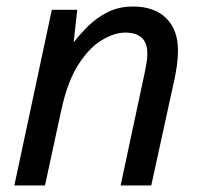

<svg xmlns="http://www.w3.org/2000/svg" viewBox="-20 -569 619 589"><path d="M24 0 139 -539H217L206 -440H207Q226 -465 251.5 -490Q277 -515 311 -532Q345 -549 388 -549Q453 -549 489.5 -513.5Q526 -478 526 -414Q526 -391 522.5 -367Q519 -343 515 -325L444 0H350L422 -337Q427 -360 429.5 -375.5Q432 -391 432 -405Q432 -469 364 -469Q331 -469 292.5 -446Q254 -423 220.5 -371Q187 -319 168 -231L118 0Z"/></svg>

Font: Noto Sans IKEA
Style: Italic
Weight: 400
Italic angle: -12°
Designer: Monotype Design Team
Foundry: Monotype Imaging Inc.
Version: Version 2.001